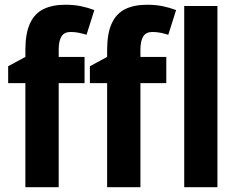

<svg xmlns="http://www.w3.org/2000/svg" viewBox="-20 -785 998 805"><path d="M334.5 -436.5H226.1V0H86.4V-436.5H14.2V-507.3L86.4 -546.4V-575.2Q86.4 -644.5 105.5 -686.3Q124.5 -728 161.9 -746.6Q199.2 -765.1 253.9 -765.1Q290 -765.1 319.6 -759Q349.1 -752.9 375.5 -742.7L342.8 -639.2Q327.1 -644 311 -647.5Q294.9 -650.9 275.9 -650.9Q249.5 -650.9 237.8 -632.3Q226.1 -613.8 226.1 -576.7V-546.4H334.5ZM677.2 -436.5H568.8V0H429.2V-436.5H356.9V-507.3L429.2 -546.4V-575.2Q429.2 -644.5 448.2 -686.3Q467.3 -728 504.6 -746.6Q542 -765.1 596.7 -765.1Q632.8 -765.1 662.4 -759Q691.9 -752.9 718.3 -742.7L685.5 -639.2Q669.9 -644 653.8 -647.5Q637.7 -650.9 618.7 -650.9Q592.3 -650.9 580.6 -632.3Q568.8 -613.8 568.8 -576.7V-546.4H677.2ZM891.6 0H752.4V-759.8H891.6Z"/></svg>

Font: Open Sans SemiCondensed
Style: Bold
Weight: 700
Width: 4
Designer: Monotype Design Team
Foundry: Monotype Imaging Inc.
Version: Version 3.003